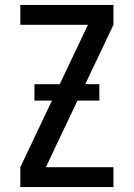

<svg xmlns="http://www.w3.org/2000/svg" viewBox="-20 -755 540 775"><path d="M62 0V-80L335 -655H62V-735H438V-655L165 -80H438V0ZM381 -349H119V-415H381Z"/></svg>

Font: Iosevka Medium
Style: Regular
Weight: 500
Monospace: yes
Designer: Belleve Invis
Foundry: Belleve Invis
Version: Version 32.5.0; ttfautohint (v1.8.4)